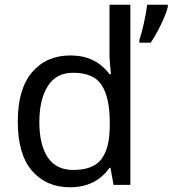

<svg xmlns="http://www.w3.org/2000/svg" viewBox="-20 -780 728 810"><path d="M275 10Q175 10 115 -59.5Q55 -129 55 -267Q55 -405 115.5 -475.5Q176 -546 276 -546Q318 -546 349 -535.5Q380 -525 403 -507Q426 -489 442 -467H448Q447 -480 444.5 -505.5Q442 -531 442 -546V-760H530V0H459L446 -72H442Q426 -49 403 -30.5Q380 -12 348.5 -1Q317 10 275 10ZM289 -63Q374 -63 408.5 -109.5Q443 -156 443 -250V-266Q443 -366 410 -419.5Q377 -473 288 -473Q217 -473 181.5 -416.5Q146 -360 146 -265Q146 -169 181.5 -116Q217 -63 289 -63ZM688 -751Q684 -733 672.5 -706Q661 -679 646 -650.5Q631 -622 616 -600H568V-612Q573 -626 578 -645Q583 -664 587.5 -684.5Q592 -705 595.5 -724.5Q599 -744 601 -760H688Z"/></svg>

Font: Noto Sans Gurmukhi
Style: Regular
Weight: 400
Designer: Jelle Bosma - Monotype Design Team
Foundry: Monotype Imaging Inc.
Version: Version 2.003